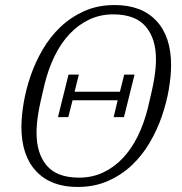

<svg xmlns="http://www.w3.org/2000/svg" viewBox="-20 -730 724 762"><path d="M252 -434H293L276 -366H456L473 -434H514L472 -265H431L447 -332H268L251 -265H210ZM294 -25Q346 -25 389.5 -45.5Q433 -66 467.5 -102.5Q502 -139 527 -190Q552 -241 567 -302Q576 -340 582.5 -369Q589 -398 592.5 -420.5Q596 -443 597.5 -461Q599 -479 599 -495Q599 -577 558 -625Q517 -673 429 -673Q378 -673 334.5 -652.5Q291 -632 256.5 -595.5Q222 -559 197 -508Q172 -457 157 -396Q148 -358 141.5 -329Q135 -300 131.5 -277.5Q128 -255 126.5 -237Q125 -219 125 -203Q125 -121 165.5 -73Q206 -25 294 -25ZM288 12Q182 12 123.5 -50.5Q65 -113 65 -226Q65 -269 74 -322Q83 -375 101.5 -429Q120 -483 149.5 -533.5Q179 -584 220 -623Q261 -662 314.5 -686Q368 -710 435 -710Q542 -710 600.5 -647.5Q659 -585 659 -472Q659 -428 650 -375.5Q641 -323 622.5 -269Q604 -215 574.5 -164.5Q545 -114 504 -75Q463 -36 409 -12Q355 12 288 12Z"/></svg>

Font: IBM Plex Serif Light
Style: Italic
Weight: 300
Italic angle: -14°
Designer: Mike Abbink, Paul van der Laan, Pieter van Rosmalen
Foundry: Bold Monday
Version: Version 3.001